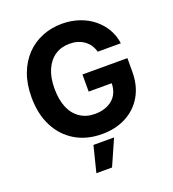

<svg xmlns="http://www.w3.org/2000/svg" viewBox="-168 -863 1097 1221"><g transform="rotate(-20 380.0 -253.0)"><path d="M701.7 -492.2H545.4Q538.6 -516.6 524.4 -538.6Q512.7 -556.2 491.7 -572.3Q471.2 -586.4 447.8 -593.8Q422.9 -601.1 393.1 -601.1Q336.4 -601.1 295.4 -573.7Q253.4 -545.9 230 -493.2Q206.5 -440.4 206.5 -364.3Q206.5 -289.1 229.5 -234.9Q251.5 -183.1 294.9 -154.3Q336.4 -126 394.5 -126Q444.8 -126 483.9 -145Q522 -164.1 541 -197.3Q560.5 -231.4 560.5 -277.8L591.8 -273.4H404.3V-389.2H708.5V-297.4Q708.5 -202.6 668 -133.3Q627.4 -64 556.6 -27.3Q485.8 9.8 394 9.8Q291 9.8 214.4 -35.6Q136.7 -81.5 93.8 -164.6Q50.3 -248.5 50.3 -362.8Q50.3 -452.6 76.2 -521Q101.6 -589.4 148.4 -638.7Q194.3 -686.5 256.8 -711.9Q319.3 -737.3 390.6 -737.3Q450.7 -737.3 505.9 -719.2Q558.1 -701.7 600.6 -668.5Q641.1 -636.2 668 -591.3Q694.3 -545.9 701.7 -492.2ZM378.9 231H272.9L316.9 55.7H456.5Z"/></g></svg>

Font: My Font
Style: Bold
Weight: 500
Designer: Rasmus Andersson
Foundry: rsms
Version: Version 0.001